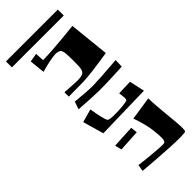

<svg xmlns="http://www.w3.org/2000/svg" viewBox="-35 -1264 2061 2061"><g transform="rotate(45 996.0 -233.5)"><path d="M49.8 -599.1H140.1V188H49.8Z M221.2 -98.1 321.8 -104Q321.8 -167 312.5 -287.6Q303.2 -408.2 293.5 -497.1L284.2 -585.9L744.1 -633.8Q790 -344.2 792 -240.2L793.9 -22H728Q738.8 -182.6 738.3 -217.3Q737.3 -282.2 716.3 -304.7Q696.8 -325.2 641.6 -328.6Q618.7 -330.1 564 -330.1Q525.4 -330.1 497.3 -329.1Q469.2 -328.1 449.2 -326.7Q429.2 -325.2 416.3 -321.3Q403.3 -317.4 395.5 -314.2Q387.7 -311 383.1 -303.7Q378.4 -296.4 376.7 -291.3Q375 -286.1 372.6 -274.9Q372.1 -272.5 371.8 -271.2Q371.6 -270 371.1 -268.1Q370.6 -266.1 370.1 -264.2Q364.7 -242.2 375.7 -180.7Q386.7 -119.1 400.4 -68.4L414.1 -18.1L237.8 0Z M877.4 -29.8Q895 -208.5 895 -286.1Q895 -320.3 889.2 -412.6Q883.3 -504.9 877.4 -579.6L871.6 -654.8L967.8 -651.9Q968.3 -642.6 969.5 -619.4Q970.7 -596.2 971.2 -582.5Q973.1 -542 977.1 -443.4Q980.5 -356.9 979.5 -293.9Q979 -253.4 974.6 -167Q971.2 -93.8 967.3 -46.9L963.9 0Z M1145.5 -599.1 1319.3 -637.2 1334.5 -5.9 1096.7 62 1054.7 -87.9Q1230.5 -118.2 1262.7 -138.2Q1277.3 -147.5 1279.1 -218.5Q1280.8 -289.6 1273.2 -358.2Q1265.6 -426.8 1257.3 -433.1Q1246.1 -438.5 1222.7 -437.5Q1199.2 -436.5 1175.3 -432.6L1151.4 -429.2Z M1410.2 -611.8Q1465.3 -612.8 1540.3 -618.7Q1615.2 -624.5 1678 -630.9Q1740.7 -637.2 1799.1 -642.3Q1857.4 -647.5 1895 -647.2Q1932.6 -647 1940.9 -639.6Q1949.2 -632.3 1950 -565.7Q1950.7 -499 1945.8 -408.9Q1940.9 -318.8 1934.6 -230Q1928.2 -141.1 1922.9 -79.6L1917.5 -18.1L1842.3 -31.2Q1842.8 -35.6 1843.8 -43Q1844.7 -50.3 1847.4 -73.5Q1850.1 -96.7 1852.5 -119.4Q1855 -142.1 1858.2 -173.3Q1861.3 -204.6 1863.8 -231.9Q1866.2 -259.3 1868.4 -287.8Q1870.6 -316.4 1871.6 -337.6Q1872.6 -358.9 1872.3 -374.5Q1872.1 -390.1 1870.1 -394.5Q1861.3 -413.6 1817.6 -415.3Q1773.9 -417 1695.8 -407.2Q1648.9 -402.3 1587.6 -387Q1526.4 -371.6 1488.3 -358.4L1450.7 -345.2ZM1517.6 -1 1504.4 -258.8 1580.1 -267.6 1594.7 -20.5Z"/></g></svg>

Font: Some Time Later
Style: Regular
Weight: 400
Version: Version 003.300